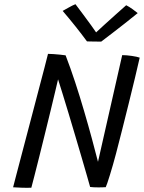

<svg xmlns="http://www.w3.org/2000/svg" viewBox="-20 -893 686 916"><path d="M129.5 2.5Q110 3.5 83.2 2.5Q56.5 1.5 42.5 0.5Q45 -9.5 54.5 -46Q64 -82.5 78 -135.5Q92 -188.5 108 -249.5Q124 -310.5 139.8 -370.5Q155.5 -430.5 168.5 -480Q181.5 -529 192.5 -571.2Q203.5 -613.5 209 -636Q218 -636 234.5 -635Q251 -634 267.2 -632.2Q283.5 -630.5 293 -629Q316 -569.5 338.5 -501Q361 -432.5 381.2 -363.2Q401.5 -294 418.5 -231.2Q435.5 -168.5 447.5 -121L563 -630Q583.5 -630 609 -626.2Q634.5 -622.5 646.5 -618Q638 -580 624.2 -522.5Q610.5 -465 594.2 -399.8Q578 -334.5 562.2 -271.8Q546.5 -209 533.5 -160Q518.5 -103.5 504.2 -57.5Q490 -11.5 484.5 0Q474.5 0.5 465.8 0.8Q457 1 448.5 1Q437.5 1 427.5 0.5Q417.5 0 410 -1Q406 -16.5 395.2 -53.2Q384.5 -90 370 -140Q355.5 -190 339 -245.2Q322.5 -300.5 306.8 -353.2Q291 -406 277.8 -448.2Q264.5 -490.5 257 -514.5Q253.5 -499 244.2 -460Q235 -421 222.2 -368.2Q209.5 -315.5 195.2 -258Q181 -200.5 167.8 -147.2Q154.5 -94 144.2 -54Q134 -14 129.5 2.5ZM582 -868Q595.5 -861.5 613.5 -848.5Q631.5 -835.5 637 -830.5Q566.5 -773.5 524 -741.2Q481.5 -709 463 -694.5Q451 -694.5 429.8 -694.8Q408.5 -695 395 -695.5Q343.5 -765.5 279 -841Q290 -847 308 -857.2Q326 -867.5 340 -873Q357 -850.5 377.5 -823Q398 -795.5 415 -772Q432 -748.5 438.5 -738.5Q453.5 -752.5 479 -775.8Q504.5 -799 532.5 -824Q560.5 -849 582 -868Z"/></svg>

Font: Grandstander Light
Style: Italic
Weight: 300
Italic angle: -15°
Designer: Tyler Finck
Foundry: Etcetera Type Co
Version: Version 1.200; ttfautohint (v1.8.3)